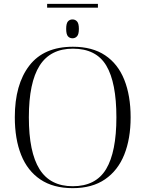

<svg xmlns="http://www.w3.org/2000/svg" viewBox="-20 -968 757 998"><path d="M225 -928V-948H489V-928ZM357 -769Q342 -769 333 -779.5Q324 -790 324 -818Q324 -846 333 -856.5Q342 -867 357 -867Q371 -867 380.5 -856.5Q390 -846 390 -818Q390 -790 380.5 -779.5Q371 -769 357 -769ZM358 10Q257 10 190 -35Q123 -80 90 -162.5Q57 -245 57 -359Q57 -529 132.5 -627Q208 -725 359 -725Q460 -725 526.5 -680.5Q593 -636 626 -553.5Q659 -471 659 -358Q659 -247 626 -164.5Q593 -82 526 -36Q459 10 358 10ZM358 0Q478 0 531.5 -89Q585 -178 585 -358Q585 -539 532.5 -627Q480 -715 359 -715Q242 -715 186 -627Q130 -539 130 -358Q130 -177 185.5 -88.5Q241 0 358 0Z"/></svg>

Font: Noto Serif Display Light
Style: Regular
Weight: 300
Designer: Monotype Design Team
Foundry: Monotype Imaging Inc.
Version: Version 2.009